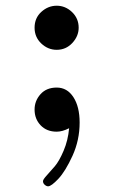

<svg xmlns="http://www.w3.org/2000/svg" viewBox="-20 -465 401 678"><path d="M102.1 -78.1Q102.1 -108.9 123 -132.3Q144 -155.8 180.2 -155.8Q217.3 -155.8 239.3 -121.8Q261.2 -87.9 261.2 -32.2Q261.2 29.8 236.1 85Q210.9 140.1 186 166.5Q161.1 192.9 149.9 192.9Q144 192.9 137.9 187.5Q131.8 182.1 131.8 174.8Q131.8 168.9 145 154.5Q158.2 140.1 173.6 122.1Q189 104 204.6 67.4Q220.2 30.8 224.1 -12.2Q200.2 0 180.2 0Q145 0 123.5 -22.5Q102.1 -44.9 102.1 -78.1ZM102.1 -367.2Q102.1 -401.4 126 -423.1Q149.9 -444.8 180.2 -444.8Q210.9 -444.8 234.4 -422.4Q257.8 -399.9 257.8 -367.2Q257.8 -337.4 235.4 -313.2Q212.9 -289.1 180.2 -289.1Q149.4 -289.1 125.7 -311.5Q102.1 -334 102.1 -367.2Z"/></svg>

Font: CMU Serif
Style: Bold
Weight: 700
Version: Version 0.7.0